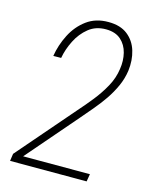

<svg xmlns="http://www.w3.org/2000/svg" viewBox="-110 -794 690 867"><g transform="rotate(15 235.0 -360.5)"><path d="M385.3 -35.2 379.4 0H21.5L26.4 -34.2L256.8 -300.8Q285.2 -332.5 314.2 -368.9Q343.3 -405.3 365.5 -445.6Q387.7 -485.8 393.6 -529.3Q399.9 -568.8 391.1 -604.5Q382.3 -640.1 356.9 -662.8Q331.5 -685.5 288.1 -686Q239.7 -686.5 206.1 -659.4Q172.4 -632.3 151.9 -591.3Q131.3 -550.3 124 -508.8L87.4 -508.3Q95.7 -560.5 120.6 -609.6Q145.5 -658.7 187.7 -689.9Q230 -721.2 289.6 -720.7Q345.2 -720.7 378.9 -694.1Q412.6 -667.5 425.5 -624.5Q438.5 -581.5 432.1 -531.2Q426.8 -493.7 410.9 -458.3Q395 -422.9 372.6 -390.1Q350.1 -357.4 324.7 -327.4Q299.3 -297.4 275.4 -269.5L73.2 -35.2Z"/></g></svg>

Font: Roboto Condensed ExtraLight
Style: Italic
Weight: 250
Italic angle: -12°
Designer: Christian Robertson
Foundry: Google
Version: Version 3.008; 2023